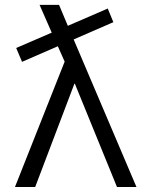

<svg xmlns="http://www.w3.org/2000/svg" viewBox="-20 -750 602 770"><path d="M40 0 239.3 -502.9 211.9 -564.5 68.4 -502 44.9 -557.6 187.5 -619.1 138.7 -730.5H216.8L252 -646.5L412.1 -715.8L434.6 -661.1L275.4 -591.8L527.3 0H449.2L280.3 -414.1H278.3L121.1 0Z"/></svg>

Font: GenEi M Gothic v2 Regular
Style: Regular
Weight: 400
Version: Version 2.0